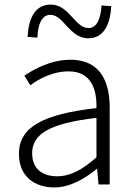

<svg xmlns="http://www.w3.org/2000/svg" viewBox="-20 -809 587 842"><path d="M218 13C286 13 350 -24 404 -68H406L412 0H461V-338C461 -456 416 -547 289 -547C202 -547 128 -505 87 -477L113 -435C150 -463 211 -496 281 -496C382 -496 405 -414 403 -335C168 -308 63 -252 63 -134C63 -35 132 13 218 13ZM230 -36C171 -36 121 -64 121 -137C121 -219 193 -268 403 -292V-119C340 -64 289 -36 230 -36ZM367 -641C440 -641 464 -711 468 -782L425 -785C422 -730 406 -686 368 -686C309 -686 283 -789 203 -789C128 -789 105 -720 101 -647L144 -644C146 -702 163 -744 201 -744C259 -744 285 -641 367 -641Z"/></svg>

Font: Source Han Sans SC Light
Style: Regular
Weight: 300
Designer: Ryoko NISHIZUKA (kana & ideographs); Paul D. Hunt (Latin, Greek & Cyrillic); Wenlong ZHANG (bopomofo); Sandoll Communica
Foundry: Adobe Systems Incorporated
Version: Version 1.004;PS 1.004;hotconv 1.0.82;makeotf.lib2.5.63406